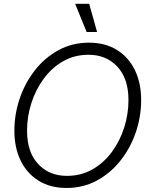

<svg xmlns="http://www.w3.org/2000/svg" viewBox="-20 -959 768 991"><path d="M323.2 11.2Q240.2 11.2 179.9 -25.9Q119.6 -63 86.9 -129.6Q54.2 -196.3 54.2 -284.2Q54.2 -369.6 81.8 -450.7Q109.4 -531.7 160.4 -596.7Q211.4 -661.6 282.2 -700.2Q353 -738.8 439.5 -738.8Q522.5 -738.8 582.8 -701.7Q643.1 -664.6 675.8 -597.9Q708.5 -531.2 708.5 -442.9Q708.5 -356.9 680.9 -276.1Q653.3 -195.3 602.1 -130.4Q550.8 -65.4 480 -27.1Q409.2 11.2 323.2 11.2ZM325.7 -51.3Q397.9 -51.3 456.5 -84.5Q515.1 -117.7 556.9 -174.1Q598.6 -230.5 620.8 -300Q643.1 -369.6 643.1 -441.9Q643.1 -553.7 585.7 -615Q528.3 -676.3 437 -676.3Q364.3 -676.3 305.7 -642.8Q247.1 -609.4 205.6 -552.7Q164.1 -496.1 141.8 -426.5Q119.6 -356.9 119.6 -284.7Q119.6 -173.8 176.8 -112.5Q233.9 -51.3 325.7 -51.3ZM427.2 -793.9 367.7 -939.5H440.4L481 -793.9Z"/></svg>

Font: Inter Display Light
Style: Italic
Weight: 300
Italic angle: -9.39999°
Designer: Rasmus Andersson
Foundry: rsms
Version: Version 4.000;git-a52131595